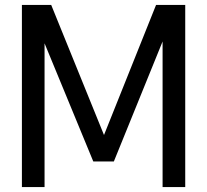

<svg xmlns="http://www.w3.org/2000/svg" viewBox="-20 -760 842 780"><path d="M614 -740H732.5V0H640.5V-591.5L442.5 -104H359L161 -584V0H69V-740H188L402.5 -211.5Z"/></svg>

Font: Encode Sans Condensed Medium
Style: Regular
Weight: 500
Width: 3
Designer: Multiple Designers
Foundry: Impallari Type
Version: Version 2.000